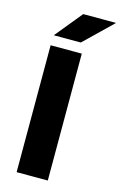

<svg xmlns="http://www.w3.org/2000/svg" viewBox="-126 -880 587 934"><g transform="rotate(15 168.0 -413.0)"><path d="M215 0H58V-639H215ZM172 -826.5H336V-825L196.5 -690H61.5V-691.5Z"/></g></svg>

Font: Anek Bangla
Style: Bold
Weight: 700
Designer: Sulekha Rajkumar (Bangla), Yesha Goshar (Latin)
Foundry: Ek Type
Version: Version 1.003